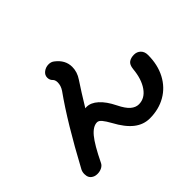

<svg xmlns="http://www.w3.org/2000/svg" viewBox="-151 -1027 1301 1301"><g transform="rotate(-45 500.0 -376.0)"><path d="M946 -324Q946 -230 908.5 -159Q871 -88 804 -49.5Q737 -11 651 -11Q591 -11 541 -50Q491 -89 447 -171Q427 -207 411 -226.5Q395 -246 379 -246Q340 -246 300 -198Q260 -150 203 -32Q195 -15 176 -5.5Q157 4 135 4Q112 4 98 -5Q70 -20 70 -58Q70 -78 78 -94Q236 -388 362 -564Q382 -594 382 -626Q382 -636 379 -645Q376 -654 371 -659Q354 -674 354 -698Q354 -723 375.5 -739.5Q397 -756 425 -756Q449 -756 466 -742Q526 -696 526 -630Q526 -581 496 -537Q450 -468 390 -369Q394 -370 402 -370Q443 -370 482.5 -334.5Q522 -299 555 -232Q582 -177 609 -154Q636 -131 666 -131Q723 -131 761 -185Q799 -239 807 -328Q811 -366 830.5 -379.5Q850 -393 880 -393Q908 -393 927 -374.5Q946 -356 946 -324Z"/></g></svg>

Font: Tsukimi Rounded
Style: Bold
Weight: 700
Designer: Takashi Funayama
Foundry: Takashi Funayama
Version: Version 1.032; ttfautohint (v1.8.3)